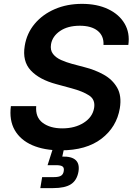

<svg xmlns="http://www.w3.org/2000/svg" viewBox="-20 -757 689 981"><path d="M290.5 11.2Q205.6 11.2 145 -15.1Q84.5 -41.5 55.4 -92Q26.4 -142.6 35.6 -214.8H165Q160.2 -157.7 198.2 -129.4Q236.3 -101.1 298.3 -101.1Q362.8 -101.1 408 -129.9Q453.1 -158.7 460.9 -205.6Q467.8 -248 435.3 -269.3Q402.8 -290.5 346.2 -305.7L267.6 -327.1Q181.2 -350.1 137.2 -397.2Q93.3 -444.3 106.4 -522.9Q116.7 -586.9 157.2 -635.3Q197.8 -683.6 260 -710.4Q322.3 -737.3 398.9 -737.3Q476.1 -737.3 532.5 -710.4Q588.9 -683.6 616.7 -636.2Q644.5 -588.9 635.7 -527.3H508.8Q511.2 -573.7 479 -599.6Q446.8 -625.5 387.7 -625.5Q326.2 -625.5 286.9 -598.6Q247.6 -571.8 240.7 -530.8Q235.8 -500.5 251 -481.2Q266.1 -461.9 292.7 -450.2Q319.3 -438.5 348.1 -430.7L412.6 -413.6Q465.3 -400.4 510 -375.5Q554.7 -350.6 578.6 -309.1Q602.5 -267.6 592.3 -204.1Q576.2 -107.9 498.5 -48.3Q420.9 11.2 290.5 11.2ZM186 204.1 195.3 147.9H255.9Q280.3 147.9 291.7 140.9Q303.2 133.8 305.7 117.2Q308.6 100.6 299.8 93.8Q291 86.9 266.1 86.9H223.1L257.8 -22H311L307.6 0L298.3 43Q394 40.5 380.9 120.1Q373 164.6 342.5 184.3Q312 204.1 251.5 204.1Z"/></svg>

Font: Inter Semi Bold
Style: Italic
Weight: 600
Italic angle: -9.39999°
Designer: Rasmus Andersson
Foundry: rsms
Version: Version 4.000;git-3c8e0fc